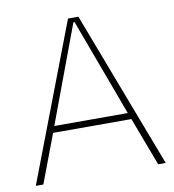

<svg xmlns="http://www.w3.org/2000/svg" viewBox="-75 -717 711 784"><g transform="rotate(-10 280.0 -325.0)"><path d="M117.7 -200.7H442.4L518.1 0H549.3L301.8 -649.9H258.8L10.7 0H42ZM277.8 -630.9H282.7L432.1 -227.5H127.4Z"/></g></svg>

Font: Estedad VF
Style: Regular
Weight: 100
Designer: Amin Abedi
Version: Version 7.3